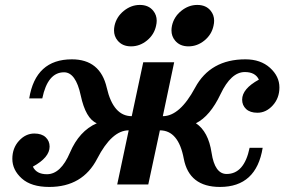

<svg xmlns="http://www.w3.org/2000/svg" viewBox="-20 -737 1165 767"><path d="M176.8 9.8Q104.5 9.8 66.9 -24.2Q29.3 -58.1 29.3 -102.5Q29.3 -145.5 55.9 -174.6Q82.5 -203.6 117.2 -203.6Q146.5 -203.6 162.4 -188.7Q178.2 -173.8 178.2 -151.4Q178.2 -107.9 111.3 -71.3Q125.5 -41 167.5 -41Q222.7 -41 259.5 -127.4Q296.4 -213.9 366.7 -244.6Q322.3 -263.2 302.5 -355.7Q282.7 -448.2 235.8 -448.2Q170.4 -448.2 148.9 -343.8H96.7Q122.1 -500 267.1 -500Q380.4 -500 406.5 -386.5Q432.6 -272.9 506.3 -272.9L552.2 -488.3H675.8L630.4 -272.9Q698.2 -272.9 759.3 -386.5Q820.3 -500 960.4 -500Q1021 -500 1058.6 -466.1Q1096.2 -432.1 1096.2 -387.7Q1096.2 -345.2 1069.6 -315.9Q1043 -286.6 1008.3 -286.6Q979 -286.6 963.1 -301.5Q947.3 -316.4 947.3 -338.9Q947.3 -382.3 1014.2 -418.9Q1000 -449.2 958 -449.2Q902.8 -449.2 861.1 -361.1Q819.3 -272.9 762.7 -244.6Q812.5 -211.4 825.2 -126.7Q837.9 -42 885.3 -42Q955.6 -42 977.1 -146.5H1029.3Q1003.9 9.8 858.9 9.8Q735.4 9.8 714.1 -103.3Q692.9 -216.3 618.7 -216.3L572.3 0H448.2L494.1 -216.3Q426.8 -216.3 368.4 -103.3Q310.1 9.8 176.8 9.8ZM732.9 -551.8Q698.2 -551.8 679.2 -575.2Q665 -592.3 665 -615.7Q665 -624.5 667 -634.3Q674.8 -669.9 704.1 -693.6Q733.4 -717.3 768.1 -717.3Q803.2 -717.3 821.8 -693.8Q835.4 -676.8 835.4 -654.3Q835.4 -644.5 833 -634.3Q825.7 -599.1 796.9 -575.4Q768.1 -551.8 732.9 -551.8ZM503.4 -551.8Q468.8 -551.8 449.7 -575.2Q435.5 -592.3 435.5 -615.7Q435.5 -624.5 437.5 -634.3Q445.3 -669.9 474.6 -693.6Q503.9 -717.3 538.6 -717.3Q573.7 -717.3 592.3 -693.8Q606 -676.8 606 -654.3Q606 -644.5 603.5 -634.3Q596.2 -599.1 567.4 -575.4Q538.6 -551.8 503.4 -551.8Z"/></svg>

Font: Munson
Style: Bold Italic
Weight: 700
Italic angle: -12°
Designer: Paul James MIller
Foundry: High-Logic / Made with FontCreator
Version: Version 2.10;May 5, 2019;FontCreator 11.5.0.2430 64-bit